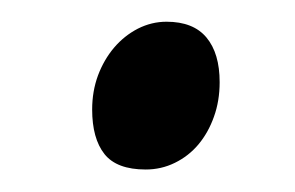

<svg xmlns="http://www.w3.org/2000/svg" viewBox="-20 -135 269 175"><path d="M180.2 -60.1Q180.2 -43 175 -28.6Q169.9 -14.2 160.9 -3.4Q151.9 7.3 139.4 13.4Q127 19.5 112.8 19.5Q86.4 19.5 75.2 5.4Q64 -8.8 64 -35.2Q64 -51.8 69.3 -66.2Q74.7 -80.6 84 -91.6Q93.3 -102.5 105.7 -108.9Q118.2 -115.2 131.8 -115.2Q156.2 -115.2 168.2 -100.8Q180.2 -86.4 180.2 -60.1Z"/></svg>

Font: Gentium Plus Cyr
Style: Regular
Weight: 400
Designer: J. Victor Gaultney, Annie Olsen, Iska Routamaa, Becca Hirsbrunner
Foundry: SIL International
Version: Version 5.000